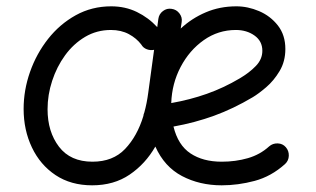

<svg xmlns="http://www.w3.org/2000/svg" viewBox="-20 -545 980 595"><path d="M863.3 -36.6Q820.3 2 769 15.6Q717.8 29.3 667 29.3Q598.6 29.3 543.9 0.5Q489.3 -28.3 461.4 -90.8Q430.7 -37.1 381.8 -3.9Q333 29.3 265.6 29.3Q199.7 29.3 152.1 -2.4Q104.5 -34.2 78.9 -88.1Q53.2 -142.1 53.2 -207.5Q53.2 -265.6 73 -322Q92.8 -378.4 128.9 -424.3Q165 -470.2 214.8 -497.8Q264.6 -525.4 324.7 -525.4Q368.2 -525.4 404.3 -507.8Q440.4 -490.2 467.3 -460.9L470.7 -486.3Q472.7 -501.5 484.9 -510.7Q497.1 -520 511.7 -517.6Q526.9 -515.6 536.1 -503.4Q545.4 -491.2 543 -476.6L540 -456.5Q574.2 -488.3 617.7 -506.8Q661.1 -525.4 712.4 -525.4Q748 -525.4 783 -510.5Q817.9 -495.6 841.1 -466.1Q864.3 -436.5 864.3 -393.1Q864.3 -354.5 846.4 -324.7Q828.6 -294.9 804.9 -274.7Q781.2 -254.4 763.2 -243.7Q703.1 -208 643.3 -186.3Q583.5 -164.6 517.6 -152.8Q531.7 -95.2 570.3 -69.6Q608.9 -43.9 667 -43.9Q710.4 -43.9 748.3 -54.9Q786.1 -65.9 814 -91.3Q825.2 -101.1 840.6 -100.6Q856 -100.1 865.7 -88.9Q875.5 -77.6 875 -62.3Q874.5 -46.9 863.3 -36.6ZM710.9 -452.1Q656.2 -452.1 611.6 -420.7Q566.9 -389.2 539.8 -337.6Q512.7 -286.1 510.7 -225.6Q568.8 -235.8 620.8 -254.2Q672.9 -272.5 723.1 -302.2Q752.9 -319.8 772.9 -340.6Q793 -361.3 793 -387.7Q793 -417.5 768.8 -434.8Q744.6 -452.1 710.9 -452.1ZM266.6 -43.9Q330.1 -43.9 367.7 -83.5Q405.3 -123 424.3 -185.5Q424.8 -191.4 427.2 -196.3Q435.1 -224.6 439.5 -258.3L457.5 -390.6Q446.3 -388.2 435.1 -392.3Q423.8 -396.5 418 -406.7Q403.3 -426.3 379.4 -439.2Q355.5 -452.1 323.7 -452.1Q279.8 -452.1 243.7 -430.7Q207.5 -409.2 181.6 -373.5Q155.8 -337.9 141.6 -294.4Q127.4 -251 127.4 -206.5Q127.4 -136.7 162.8 -90.3Q198.2 -43.9 266.6 -43.9Z"/></svg>

Font: Mikhak-FD Regular
Style: FD-Regular
Weight: 400
Designer: Amin Abedi
Version: Version 3.2